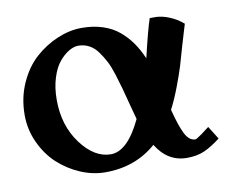

<svg xmlns="http://www.w3.org/2000/svg" viewBox="-61 -568 783 647"><g transform="rotate(-10 330.5 -244.5)"><path d="M487.3 -483.4H510.3Q533.2 -481.9 555.7 -472.2Q578.1 -462.4 589.4 -453.1L600.6 -444.3Q597.2 -434.1 590.8 -411.9Q584.5 -389.6 581.5 -380.4V-380.9Q568.4 -334 560.3 -307.4Q552.2 -280.8 536.6 -239.5Q521 -198.2 504.4 -166.5Q518.6 -110.8 532.7 -82.5Q546.9 -54.2 568.4 -54.2Q571.8 -54.2 594.2 -69.8H593.8Q596.2 -71.8 617.7 -87.9L645.5 -43.5Q615.7 -20.5 590.1 -9Q564.5 2.4 529.8 2.4Q463.9 2.4 425.3 -60.5Q353.5 2.4 251 2.4Q207.5 2.4 165 -15.9Q122.6 -34.2 89.6 -64.9Q56.6 -95.7 36.1 -140.4Q15.6 -185.1 15.6 -234.4Q15.6 -293 37.8 -342.8Q60.1 -392.6 95.2 -424.1Q130.4 -455.6 172.4 -473.1Q214.4 -490.7 255.4 -490.7Q294.9 -490.7 327.1 -480.2Q359.4 -469.7 382.6 -450.2Q405.8 -430.7 422.4 -407Q439 -383.3 452.6 -352.1Q473.6 -441.9 487.3 -483.4ZM279.3 -54.2Q336.4 -54.2 384.8 -156.2Q379.4 -175.3 370.8 -208.5Q362.3 -241.7 356.2 -263.9Q350.1 -286.1 341.1 -314.9Q332 -343.8 322.3 -362.5Q312.5 -381.3 299.6 -398.9Q286.6 -416.5 270 -425Q253.4 -433.6 233.9 -433.6Q218.8 -433.6 201.7 -423.6Q184.6 -413.6 168.5 -394.5Q152.3 -375.5 141.6 -341.8Q130.9 -308.1 130.9 -266.1Q130.9 -178.2 177 -116.2Q223.1 -54.2 279.3 -54.2Z"/></g></svg>

Font: Flanker
Style: Bold
Weight: 700
Designer: Flanker
Foundry: Flanker
Version: Version 2.021